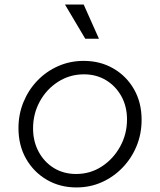

<svg xmlns="http://www.w3.org/2000/svg" viewBox="-20 -810 701 842"><path d="M315 12Q243 12 185.5 -21.5Q128 -55 94.5 -113.5Q61 -172 61 -248Q61 -309 83 -362.5Q105 -416 144 -456.5Q183 -497 235 -520Q287 -543 347 -543Q420 -543 477.5 -509.5Q535 -476 568 -418Q601 -360 601 -285Q601 -223 579 -169.5Q557 -116 517.5 -75Q478 -34 426.5 -11Q375 12 315 12ZM314 -47Q376 -47 426.5 -80Q477 -113 507 -167.5Q537 -222 537 -286Q537 -343 512.5 -387.5Q488 -432 445.5 -458Q403 -484 348 -484Q286 -484 235 -451.5Q184 -419 154.5 -365Q125 -311 125 -247Q125 -190 149.5 -144.5Q174 -99 216.5 -73Q259 -47 314 -47ZM354 -640 265 -790H347L414 -640Z"/></svg>

Font: Plus Jakarta Sans Light
Style: Italic
Weight: 300
Italic angle: -8°
Designer: Gumpita Rahayu
Foundry: Tokotype
Version: Version 2.071; ttfautohint (v1.8.4.7-5d5b);gftools[0.9.29]